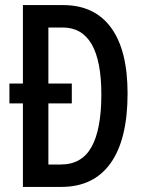

<svg xmlns="http://www.w3.org/2000/svg" viewBox="-20 -734 569 754"><path d="M228 -714Q351 -714 416 -625.5Q481 -537 481 -367Q481 -187 414.5 -93.5Q348 0 221 0H70V-328H17V-406H70V-714ZM226 -626H170V-406H262V-328H170V-88H219Q301 -88 339.5 -157Q378 -226 378 -363Q378 -626 226 -626Z"/></svg>

Font: Noto Sans Lao UI ExtCond Med
Style: Regular
Weight: 500
Width: 2
Designer: Monotype Design Team
Foundry: Monotype Imaging Inc.
Version: Version 2.000; ttfautohint (v1.8.4.7-5d5b)